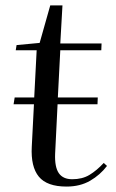

<svg xmlns="http://www.w3.org/2000/svg" viewBox="-20 -673 426 707"><path d="M225 14Q153 14 123 -22.5Q93 -59 97 -133L105 -289H30L34 -314H106L115 -488H38L41 -507L126 -515L165 -653H210L202 -513H354L353 -488H202L193 -314H340L339 -289H192L183 -107Q181 -58 196.5 -35.5Q212 -13 246 -13Q283 -13 309.5 -29Q336 -45 362 -73L374 -62Q349 -29 312 -7.5Q275 14 225 14Z"/></svg>

Font: Literata 72pt
Style: Italic
Weight: 400
Italic angle: -2°
Designer: Latin by Veronika Burian and Jose Scaglione. Greek by Irene Vlachou. Cyrillic by Vera Evstafieva
Foundry: TypeTogether
Version: Version 3.002